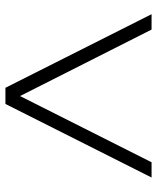

<svg xmlns="http://www.w3.org/2000/svg" viewBox="46 -836 592 725"><g transform="rotate(-90 342.5 -474.0)"><path d="M592.8 -198.2 341.8 -694.8 91.8 -198.2H34.2L312 -750H373L650.9 -198.2Z"/></g></svg>

Font: Oakes Grotesk
Style: Light
Weight: 300
Designer: Samuel Oakes
Foundry: Samuel Oakes
Version: Version 1.0 | wf-rip DC20170320